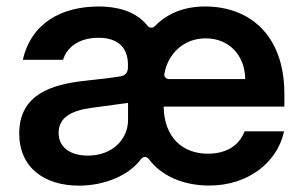

<svg xmlns="http://www.w3.org/2000/svg" viewBox="-20 -573 957 604"><path d="M874.6 -237.6V-277C874.6 -468.4 759.6 -552.6 625.7 -552.6C560.7 -552.6 507.8 -532 468 -491.5C460.2 -483.3 449.6 -484.4 443.2 -492.9C405.5 -540.5 342.7 -552.6 291.2 -552.6C174 -552.6 78.5 -501.1 51.8 -384.9H178.3C190.3 -423.7 227.6 -454.2 290.1 -454.2C350.1 -454.2 382.5 -423.7 382.5 -370V-360.8C382.5 -346.2 375.4 -335.9 360.1 -333.1C335.9 -328.8 306.5 -325.3 247.5 -318.9C142 -307.5 40.5 -275.9 40.5 -153.1C40.5 -46.2 119 11 228.7 11C308.9 11 385.7 -21.3 422.6 -71.4C430.4 -81.7 441.1 -82.4 448.9 -71.7C487.2 -20.6 555 10.7 638.5 10.7C758.2 10.7 851.9 -59.7 873.6 -159.8H749.3C732.2 -113.6 690 -89.5 634.2 -89.5C551.8 -89.5 497.5 -143.1 495 -234V-237.6ZM627.1 -452.4C701 -452.4 750.7 -398.4 751.4 -324.2H512.1C502.8 -324.2 495.4 -331.3 497.2 -340.9C507.8 -402.7 556.8 -452.4 627.1 -452.4ZM382.8 -195.7C382.8 -134.9 333.8 -83.5 256.4 -83.5C202.8 -83.5 164.4 -108 164.4 -155.2C164.4 -204.9 207.4 -225.1 264.9 -233.3L382.8 -249.3Z"/></svg>

Font: RA Gorm Semi Bold
Style: Regular
Weight: 600
Designer: Rasmus Andersson
Foundry: rsms
Version: Version 3.000;hotconv 1.0.109;makeotfexe 2.5.65596